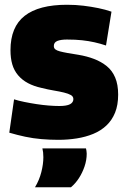

<svg xmlns="http://www.w3.org/2000/svg" viewBox="-20 -577 532 806"><path d="M19 -20 39 -160Q58 -154 82.5 -149Q107 -144 133 -140Q159 -136 184 -134Q209 -132 229 -132Q260 -132 274 -139.5Q288 -147 288 -161Q288 -172 277.5 -178Q267 -184 248.5 -188.5Q230 -193 206 -197Q182 -201 154 -208Q122 -215 97.5 -228Q73 -241 56 -261Q39 -281 31.5 -307Q24 -333 24 -366Q24 -464 83.5 -510.5Q143 -557 261 -557Q298 -557 330.5 -553Q363 -549 392.5 -543Q422 -537 448 -528L425 -386Q401 -394 376.5 -399.5Q352 -405 324.5 -408Q297 -411 261 -411Q235 -411 220.5 -405Q206 -399 206 -384Q206 -375 212 -370Q218 -365 231 -361.5Q244 -358 263.5 -354.5Q283 -351 309 -347Q345 -341 375 -329.5Q405 -318 428 -299.5Q451 -281 463.5 -251.5Q476 -222 476 -180Q476 -136 463 -104Q450 -72 426.5 -50Q403 -28 371.5 -15Q340 -2 302.5 4Q265 10 225 10Q189 10 154 7Q119 4 86 -3Q53 -10 19 -20ZM127 209Q145 179 153.5 145.5Q162 112 162 83Q162 72 161 63Q160 54 158 46H341Q342 51 343 56.5Q344 62 344 68Q344 95 335 121.5Q326 148 311.5 170.5Q297 193 278 209Z"/></svg>

Font: Georama ExtraBold
Style: Regular
Weight: 800
Designer: Jean-Baptiste Levee
Foundry: Production Type
Version: Version 1.001